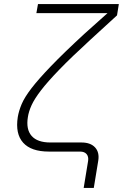

<svg xmlns="http://www.w3.org/2000/svg" viewBox="-20 -750 640 950"><path d="M394 180 416 46Q419 25 408.5 12.5Q398 0 376 0H222Q134 0 94.5 -44Q55 -88 68 -171Q73 -201 87 -234.5Q101 -268 135.5 -313Q170 -358 233 -423.5Q296 -489 398 -583L512 -685H160L168 -730H568L559 -674L428 -554Q333 -467 274 -406Q215 -345 182.5 -302.5Q150 -260 136 -229Q122 -198 118 -171Q108 -110 136.5 -77.5Q165 -45 229 -45H383Q428 -45 450.5 -20.5Q473 4 466 46L444 180Z"/></svg>

Font: NKDuy Mono Thin
Style: Italic
Weight: 100
Italic angle: -9°
Monospace: yes
Designer: NKDuy
Foundry: NKDuy
Version: Version 2.251; ttfautohint (v1.8.4.7-5d5b)